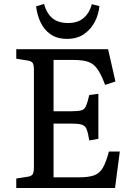

<svg xmlns="http://www.w3.org/2000/svg" viewBox="-20 -948 677 968"><path d="M62 0V-48L120 -57Q139 -60 145 -70Q151 -80 151 -108V-596Q151 -622 144.5 -631Q138 -640 118 -643L62 -652V-700H525L562 -537L510 -520Q490 -573 471 -600Q452 -627 424 -636.5Q396 -646 347 -646H250V-387H337Q373 -387 389.5 -391.5Q406 -396 413.5 -413Q421 -430 430 -469L476 -475V-248L430 -240Q424 -279 416.5 -297Q409 -315 391 -320Q373 -325 337 -325H250V-54H379Q427 -54 454.5 -64Q482 -74 498.5 -102Q515 -130 529 -184H584L560 0ZM318 -752Q268 -752 235 -775Q202 -798 184.5 -835.5Q167 -873 162 -916L202 -928Q216 -879 245 -855.5Q274 -832 323 -832Q373 -832 402.5 -858Q432 -884 443 -927L481 -917Q478 -878 459 -840Q440 -802 405 -777Q370 -752 318 -752Z"/></svg>

Font: Literata 12pt
Style: Regular
Weight: 400
Designer: Latin by Veronika Burian and Jose Scaglione. Greek by Irene Vlachou. Cyrillic by Vera Evstafieva.
Foundry: TypeTogether
Version: Version 3.002